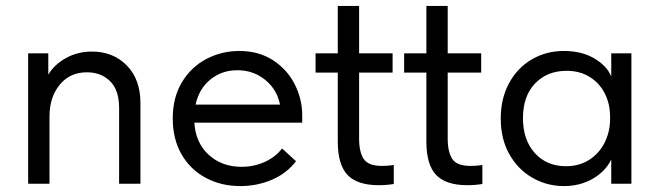

<svg xmlns="http://www.w3.org/2000/svg" viewBox="-20 -620 2227 648"><path d="M454 -272V0H382V-256Q382 -316 351.5 -346Q321 -376 273 -376Q216 -376 181.5 -334Q147 -292 147 -226V0H75V-440H143V-368Q163 -402 202.5 -424Q242 -446 290 -446Q362 -446 408 -399Q454 -352 454 -272Z M1000 -206H636Q640 -138 684.5 -97.5Q729 -57 795 -57Q837 -57 873.5 -73.5Q910 -90 932 -119L979 -76Q948 -35 898 -13.5Q848 8 791 8Q726 8 674 -20Q622 -48 592.5 -99.5Q563 -151 563 -220Q563 -291 594 -342.5Q625 -394 676.5 -421Q728 -448 788 -448Q853 -448 901 -417Q949 -386 974.5 -336Q1000 -286 1000 -231ZM640 -267H925Q915 -318 875 -350.5Q835 -383 781 -383Q729 -383 690.5 -352Q652 -321 640 -267Z M1309 -63V1Q1284 5 1258 5Q1186 5 1153 -29.5Q1120 -64 1120 -142V-375H1045V-440H1120V-600H1192V-440H1305V-375H1192V-152Q1192 -107 1207.5 -83.5Q1223 -60 1269 -60Q1288 -60 1309 -63Z M1608 -63V1Q1583 5 1557 5Q1485 5 1452 -29.5Q1419 -64 1419 -142V-375H1344V-440H1419V-600H1491V-440H1604V-375H1491V-152Q1491 -107 1506.5 -83.5Q1522 -60 1568 -60Q1587 -60 1608 -63Z M2043 -440H2111V0H2043V-82Q2024 -42 1981 -17Q1938 8 1883 8Q1826 8 1777 -20Q1728 -48 1699 -99.5Q1670 -151 1670 -220Q1670 -288 1698.5 -340Q1727 -392 1775.5 -420Q1824 -448 1883 -448Q1943 -448 1985.5 -423Q2028 -398 2043 -362ZM2039 -217V-227Q2039 -268 2022 -303Q2005 -338 1971.5 -359.5Q1938 -381 1892 -381Q1827 -381 1786 -338.5Q1745 -296 1745 -221Q1745 -148 1785 -103.5Q1825 -59 1890 -59Q1936 -59 1970 -81.5Q2004 -104 2021.5 -140.5Q2039 -177 2039 -217Z"/></svg>

Font: Tilda Sans
Style: Regular
Weight: 400
Designer: ParaType Ltd
Foundry: ParaType Ltd
Version: Version 1.002W